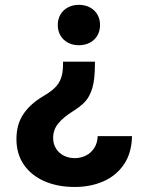

<svg xmlns="http://www.w3.org/2000/svg" viewBox="-20 -575 600 787"><path d="M275.4 -116.7Q237.8 -92.8 217.8 -67.6Q197.8 -42.5 197.8 -9.8Q197.8 14.6 209.5 33.7Q221.2 52.7 241.5 63Q261.7 73.2 286.6 73.2Q311 73.2 332 62.7Q353 52.2 366.2 32Q379.4 11.7 380.4 -17.1H521Q520 50.8 488.8 97.7Q457.5 144.5 404.5 168Q351.6 191.4 286.1 191.4Q215.8 191.4 161.9 167.7Q107.9 144 77.6 99.9Q47.4 55.7 47.4 -4.9Q47.4 -64.5 75.2 -106.4Q103 -148.4 156.2 -180.2Q187 -198.2 204.1 -214.6Q221.2 -231 229.7 -253.4Q238.3 -275.9 238.3 -310.5V-322.3H369.1V-310.5Q369.1 -250.5 358.6 -214.8Q348.1 -179.2 328.9 -158.4Q309.6 -137.7 275.4 -116.7ZM390.1 -472.7Q390.1 -448.2 379.2 -429.4Q368.2 -410.6 348.4 -400.1Q328.6 -389.6 303.2 -389.6Q278.3 -389.6 258.5 -400.1Q238.8 -410.6 227.8 -429.4Q216.8 -448.2 216.8 -472.7Q216.8 -496.6 227.8 -515.4Q238.8 -534.2 258.5 -544.7Q278.3 -555.2 303.2 -555.2Q328.6 -555.2 348.4 -544.7Q368.2 -534.2 379.2 -515.4Q390.1 -496.6 390.1 -472.7Z"/></svg>

Font: Inter RS Variable
Style: Regular
Weight: 400
Designer: Rasmus Andersson (customised by Maria Ramos and Noel Pretorius)
Foundry: rsms
Version: Version 3.001;Glyphs 3.2.3 (3260)